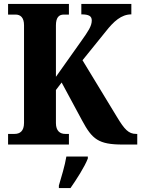

<svg xmlns="http://www.w3.org/2000/svg" viewBox="-20 -734 717 975"><path d="M21 0H330V-54H311C285 -54 264 -69 264 -109V-277L293 -315L397 -122C448 -27 480 0 603 0H677V-54H671C633 -54 612 -77 574 -140L399 -428L517 -574C557 -625 596 -661 647 -661V-714H393V-661C432 -661 446 -652 446 -630C446 -601 427 -574 393 -526L264 -344V-605C264 -645 279 -660 304 -660H330V-714H21V-660H59C84 -660 102 -645 102 -606V-110C102 -68 81 -54 54 -54H21ZM279 208V221H338C368 178 410 113 426 71V61H317C310 105 291 168 279 208Z"/></svg>

Font: Noto Serif Khmer Condensed ExtraBold
Style: Regular
Weight: 800
Width: 3
Designer: Danh Hong and the Monotype Design Team
Foundry: Monotype Imaging Inc.
Version: Version 2.004